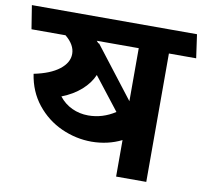

<svg xmlns="http://www.w3.org/2000/svg" viewBox="-98 -775 921 860"><g transform="rotate(10 362.0 -345.5)"><path d="M621.1 0H483.9V-166Q421.9 -135.3 348.1 -134.8Q276.4 -134.8 210.2 -164.8Q144 -194.8 97.9 -252.4Q51.8 -310.1 40 -389.2Q114.3 -404.3 154.5 -435.5Q194.8 -466.8 194.8 -506.8Q194.8 -547.9 150.9 -584H-3.9L-21 -690.9H730L745.1 -584H621.1ZM293 -584 301.8 -574.2H305.2L483.9 -342.8V-584ZM435.1 -285.2 319.8 -433.1Q303.7 -395 267.8 -363Q231.9 -331.1 180.2 -311Q204.1 -280.3 238.5 -264.2Q272.9 -248 313 -248Q377.9 -248 435.1 -285.2Z"/></g></svg>

Font: Kadwa
Style: Regular
Weight: 400
Designer: Sol Matas
Foundry: Sol Matas
Version: Version 1.000;PS 001.000;hotconv 1.0.70;makeotf.lib2.5.58329